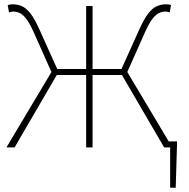

<svg xmlns="http://www.w3.org/2000/svg" viewBox="-20 -688 882 896"><path d="M774 188V0H750V-28H806V-12L800 188ZM10 0 220 -352 138 -536Q118 -581 101.5 -601.5Q85 -622 70.5 -628Q56 -634 42 -634Q38 -634 32.5 -633Q27 -632 22 -630L16 -664Q21 -666 26.5 -667Q32 -668 38 -668Q62 -668 82.5 -659Q103 -650 123 -624Q143 -598 166 -546L247 -366H382V-660H412V-366H547L628 -546Q651 -598 671 -624Q691 -650 711.5 -659Q732 -668 756 -668Q762 -668 768 -667Q774 -666 778 -664L772 -630Q768 -632 762.5 -633Q757 -634 752 -634Q738 -634 723.5 -628Q709 -622 692.5 -601.5Q676 -581 656 -536L574 -352L784 0H746L549 -338H412V0H382V-338H245L48 0Z"/></svg>

Font: SourceSans3VF
Style: Regular
Weight: 200
Designer: Paul D. Hunt
Foundry: Adobe
Version: Version 3.052;hotconv 1.1.0;makeotfexe 2.6.0